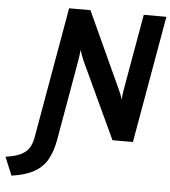

<svg xmlns="http://www.w3.org/2000/svg" viewBox="-142 -755 934 1053"><g transform="rotate(5 325.0 -229.0)"><path d="M-39.5 242 -81 141.5Q-28.5 134 2.2 119Q33 104 48 79.8Q63 55.5 69 20L195.5 -700H313L505 -281.5Q510 -271.5 516.5 -255.2Q523 -239 526 -225.5Q527 -239 529 -255.2Q531 -271.5 533 -283L606.5 -700H731L608 0H495.5L301 -417Q296.5 -427 289.2 -445.8Q282 -464.5 278 -477.5Q277.5 -466 274.8 -446.5Q272 -427 270 -415.5L193.5 21Q182 87.5 157 132.5Q132 177.5 85 204Q38 230.5 -39.5 242Z"/></g></svg>

Font: Overpass
Style: Bold Italic
Weight: 700
Italic angle: -10°
Designer: Delve Withrington, Dave Bailey, Thomas Jockin
Foundry: Delve Fonts LLC
Version: Version 4.000; ttfautohint (v1.8.3)